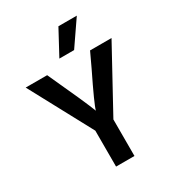

<svg xmlns="http://www.w3.org/2000/svg" viewBox="-209 -1016 1041 1139"><g transform="rotate(-30 312.0 -446.0)"><path d="M378 -723H277L368 -892H494ZM374 0H248V-246L18 -674H165Q286 -412 310 -347Q319 -384 413 -576L459 -674H606L374 -250Z"/></g></svg>

Font: Hind Guntur SemiBold
Style: Regular
Weight: 600
Designer: Manushi Parikh, Hitesh Malaviya
Foundry: Indian Type Foundry
Version: Version 1.000;PS 1.0;hotconv 1.0.86;makeotf.lib2.5.63406; tt